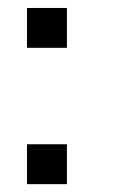

<svg xmlns="http://www.w3.org/2000/svg" viewBox="-20 -469 288 489"><path d="M48.8 -347.2V-448.7H150.4V-347.2ZM48.8 0V-101.6H150.4V0Z"/></svg>

Font: Happy Times at the IKOB
Style: Regular
Weight: 400
Designer: Lucas Le Bihan
Foundry: Lucas Le Bihan
Version: Version 1.000;PS 1.0;hotconv 1.0.88;makeotf.lib2.5.647800